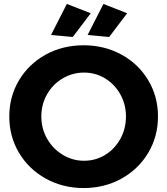

<svg xmlns="http://www.w3.org/2000/svg" viewBox="-20 -940 846 971"><path d="M779 -351Q779 -250 729.5 -167Q680 -84 594 -36.5Q508 11 403 11Q298 11 212 -36.5Q126 -84 76.5 -166.5Q27 -249 27 -351Q27 -452 76.5 -534.5Q126 -617 211.5 -664Q297 -711 403 -711Q508 -711 594 -664Q680 -617 729.5 -534.5Q779 -452 779 -351ZM189 -351Q189 -289 218.5 -238Q248 -187 297.5 -157Q347 -127 405 -127Q463 -127 511.5 -156.5Q560 -186 588.5 -237.5Q617 -289 617 -351Q617 -412 588.5 -463Q560 -514 511.5 -543.5Q463 -573 405 -573Q347 -573 297 -543.5Q247 -514 218 -463Q189 -412 189 -351ZM318 -920 439 -873 348 -753 238 -763ZM503 -920 623 -873 532 -753 423 -763Z"/></svg>

Font: Montserrat arm2 SemiBold
Style: Regular
Weight: 600
Designer: Julieta Ulanovsky
Foundry: Julieta Ulanovsky
Version: Version 6.000